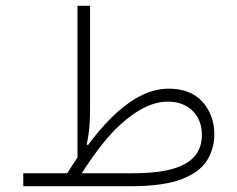

<svg xmlns="http://www.w3.org/2000/svg" viewBox="-20 -644 821 664"><path d="M60.5 -44.9V0H432.1C508.3 0 567.4 -8.3 609.4 -24.9C650.9 -41 680.2 -63 696.8 -90.3C712.9 -117.2 721.2 -147 721.2 -179.2C721.2 -223.6 707.5 -261.2 680.2 -292C652.8 -322.3 613.8 -337.4 563 -337.4C473.6 -337.4 380.9 -272.5 284.2 -142.1L279.8 -145C290 -189.5 291.5 -228 291.5 -275.4V-624H248V-100.1L230.5 -72.8C224.6 -63.5 218.8 -54.2 212.4 -44.9ZM262.7 -44.9C305.7 -111.8 345.2 -163.1 381.3 -198.7C453.6 -270 513.2 -292.5 559.6 -292.5C596.2 -292.5 625.5 -281.7 646.5 -260.3C667.5 -238.8 678.2 -211.4 678.2 -177.7C678.2 -63 554.2 -44.9 437 -44.9Z"/></svg>

Font: Estedad ExtraLight
Style: Regular
Weight: 200
Designer: Amin Abedi
Version: Version 7.3